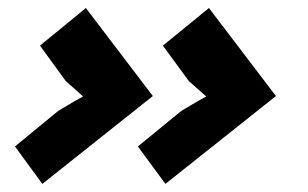

<svg xmlns="http://www.w3.org/2000/svg" viewBox="-20 -493 764 476"><path d="M192.9 -473.1 358.9 -254.9 85 -37.1 17.1 -129.9 124 -217.8Q168.9 -245.1 186 -253.9L143.1 -292L79.1 -379.9ZM498 -473.1 664.1 -254.9 390.1 -37.1 321.8 -129.9 429.2 -217.8Q474.1 -245.1 491.2 -253.9L448.2 -292L383.8 -379.9Z"/></svg>

Font: Sinkin Sans 600 SemiBold Italic
Style: Regular
Weight: 600
Italic angle: -112°
Designer: Keith Bates
Foundry: K-Type
Version: Sinkin Sans (version 1.0)  by Keith Bates   •   © 2014   www